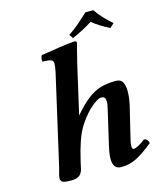

<svg xmlns="http://www.w3.org/2000/svg" viewBox="-123 -920 846 1018"><g transform="rotate(-15 300.0 -411.0)"><path d="M487 -832Q505 -805 527.5 -781.5Q550 -758 573 -738L550 -717Q523 -731 501 -744.5Q479 -758 457 -776Q427 -757 401 -743.5Q375 -730 345 -717L330 -738Q362 -759 389.5 -783Q417 -807 444 -832ZM96 -72 208 -563Q215 -596 215 -612Q215 -628 201.5 -633Q188 -638 156 -638Q152 -652 161 -672Q214 -681 262 -688Q310 -695 345 -698Q361 -698 358 -685Q358 -685 351 -658.5Q344 -632 332 -583L270 -312Q312 -361 347.5 -389Q383 -417 419.5 -428Q456 -439 504 -439Q535 -439 544.5 -414.5Q554 -390 551.5 -354Q549 -318 540 -283L504 -134Q501 -123 498 -108.5Q495 -94 495 -83Q495 -66 505 -66Q513 -66 531.5 -75.5Q550 -85 568 -100Q579 -100 585.5 -92.5Q592 -85 594 -74Q544 -33 503.5 -11.5Q463 10 416 10Q391 10 381 -6Q371 -22 371 -46Q371 -64 374.5 -84Q378 -104 383 -125L418 -275Q424 -300 428.5 -322.5Q433 -345 429.5 -359.5Q426 -374 406 -374Q390 -374 355 -345.5Q320 -317 283 -262Q260 -227 244 -180Q228 -133 216 -80L214 -72Q210 -55 206 -36Q202 -17 188.5 -3.5Q175 10 140 10Q101 10 92 2.5Q83 -5 83 -17Q83 -25 87.5 -41Q92 -57 96 -72Z"/></g></svg>

Font: Libertinus Serif SemiBold
Style: Italic
Weight: 600
Italic angle: -11.5°
Designer: Philipp H. Poll, Khaled Hosny
Foundry: Caleb Maclennan
Version: Version 7.051;RELEASE